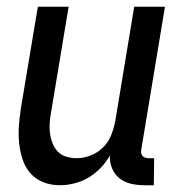

<svg xmlns="http://www.w3.org/2000/svg" viewBox="-20 -540 540 568"><path d="M157 8Q131 8 108 -1Q85 -10 69.5 -28Q54 -46 46.5 -69.5Q39 -93 36.5 -118Q34 -143 36 -169Q38 -195 42 -221L92 -520H183L131 -207Q128 -192 127 -176Q126 -160 128 -145Q130 -130 135.5 -116Q141 -102 151 -91.5Q161 -81 176 -76.5Q191 -72 207 -72Q227 -72 248 -80Q269 -88 285 -104Q301 -120 309 -140.5Q317 -161 321 -182L377 -520H468L398 -98Q397 -93 397.5 -88Q398 -83 401.5 -79Q405 -75 410 -73.5Q415 -72 420 -72H436L435 8H406Q386 8 367 3.5Q348 -1 333.5 -12.5Q319 -24 311.5 -42Q304 -60 305 -80Q294 -60 277.5 -43Q261 -26 241.5 -14.5Q222 -3 200 2.5Q178 8 157 8Z"/></svg>

Font: Iosevka Curly Medium
Style: Italic
Weight: 500
Italic angle: -9°
Monospace: yes
Designer: Belleve Invis
Foundry: Belleve Invis
Version: Version 22.1.2; ttfautohint (v1.8.4)